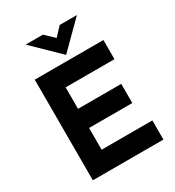

<svg xmlns="http://www.w3.org/2000/svg" viewBox="-222 -1087 1110 1216"><g transform="rotate(-30 333.0 -478.5)"><path d="M95 -736H597V-596H240V-439H556V-299H240V-140H611V0H95ZM282 -957 360 -883 326 -873 405 -957H531L346 -773H345L156 -957Z"/></g></svg>

Font: Josefin Sans Thin
Style: Bold
Weight: 700
Version: Version 2.000